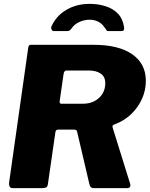

<svg xmlns="http://www.w3.org/2000/svg" viewBox="-20 -974 775 994"><path d="M653 -25Q661 0 637 0H466Q456 0 450.5 -5Q445 -10 442 -24L379 -293Q378 -298 374.5 -300.5Q371 -303 363 -303H281Q269 -303 267 -291L228 -21Q226 -7 218.5 -3.5Q211 0 196 0H47Q34 0 30 -8Q26 -16 27 -28L126 -726Q128 -736 130.5 -739Q133 -742 142 -742H465Q594 -742 664.5 -693Q735 -644 735 -556Q735 -506 715 -462Q695 -418 660 -384Q625 -350 578 -332Q566 -328 563.5 -323.5Q561 -319 563 -314L653 -25ZM410 -437Q445 -437 471 -451.5Q497 -466 511 -489.5Q525 -513 525 -543Q525 -577 501.5 -593Q478 -609 440 -609H324Q312 -609 309 -590L289 -451Q288 -442 290.5 -439.5Q293 -437 299 -437H410ZM259 -813Q250 -813 246.5 -822.5Q243 -832 248 -841Q267 -880 297 -904.5Q327 -929 364 -941.5Q401 -954 443 -954Q488 -954 526 -942Q564 -930 589.5 -904.5Q615 -879 622 -835Q624 -826 621.5 -819.5Q619 -813 607 -813H541Q533 -813 530 -819.5Q527 -826 519 -835Q512 -846 500.5 -854.5Q489 -863 474.5 -867.5Q460 -872 444 -872Q418 -872 391.5 -860.5Q365 -849 349 -825Q344 -817 337.5 -815Q331 -813 326 -813Z"/></svg>

Font: Libre Franklin ExtraBold
Style: Italic
Weight: 800
Italic angle: -8°
Designer: Pablo Impallari, Rodrigo Fuenzalida, Nhung Nguyen
Foundry: Impallari Type
Version: Version 3.000